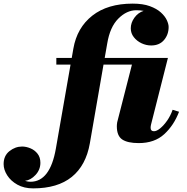

<svg xmlns="http://www.w3.org/2000/svg" viewBox="-220 -780 1033 1060"><path d="M768.5 -163Q740 -88 686.5 -39Q633 10 546 10Q484.5 10 454.8 -10Q425 -30 425 -83Q425 -87 425.5 -93.5Q426 -100 427 -105L508.5 -423.5H351.5L276 11.5Q254.5 133.5 176.2 196.8Q98 260 -37 260Q-87.5 260 -124 239.5Q-160.5 219 -180.2 188Q-200 157 -200 126Q-200 80 -168 54.5Q-136 29 -98 29Q-75.5 29 -52 38.8Q-28.5 48.5 -12.8 68.5Q3 88.5 3 118.5Q3 157 -23.8 185.8Q-50.5 214.5 -82 218.5Q-66 223.5 -52 223.5Q56.5 223.5 88.5 40L169.5 -423.5H91V-460H176L185 -511.5Q205 -627 289.5 -693.5Q374 -760 512.5 -760Q569 -760 607.2 -746Q645.5 -732 668.2 -711.2Q691 -690.5 701 -668.8Q711 -647 711 -631Q711 -589 685.5 -559Q660 -529 614.5 -529Q587 -529 561.2 -541.2Q535.5 -553.5 518.8 -574.8Q502 -596 502 -623.5Q502 -654.5 522 -682.2Q542 -710 573 -720Q553.5 -723.5 532.5 -723.5Q479.5 -723.5 433.2 -677.2Q387 -631 372 -540L358 -460H707L614 -93Q611.5 -83 611.5 -74.5Q611.5 -55.5 630 -55.5Q645 -55.5 664.5 -71.5Q684 -87.5 702.8 -114.2Q721.5 -141 733 -174Z"/></svg>

Font: Bodoni* 06pt Fatface
Style: Italic
Weight: 900
Italic angle: -13°
Version: Version 2.3